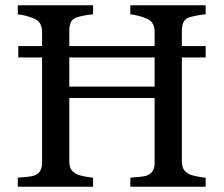

<svg xmlns="http://www.w3.org/2000/svg" viewBox="-20 -713 855 733"><path d="M765.1 0H477.5V-34.7Q489.3 -35.6 511.5 -37.6Q533.7 -39.6 542 -43.5Q556.6 -49.3 563.5 -61.3Q570.3 -73.2 570.3 -92.3V-338.9H244.6V-97.7Q244.6 -80.6 250.2 -68.8Q255.9 -57.1 272.5 -48.3Q280.8 -43.9 302 -39.6Q323.2 -35.2 335.4 -34.7V0H47.9V-34.7Q59.6 -35.6 81.8 -37.6Q104 -39.6 112.3 -43.5Q127 -49.3 133.8 -61.3Q140.6 -73.2 140.6 -92.3V-493.7H49.8V-537.1H140.6V-592.3Q140.6 -607.9 134.3 -620.8Q127.9 -633.8 112.3 -641.1Q99.1 -647.5 80.3 -652.3Q61.5 -657.2 47.9 -658.2V-692.9H335.4V-658.2Q321.8 -657.7 302 -653.8Q282.2 -649.9 272.5 -646.5Q255.9 -640.6 250.2 -627Q244.6 -613.3 244.6 -597.2V-537.1H570.3V-592.3Q570.3 -607.9 564 -620.8Q557.6 -633.8 542 -641.1Q528.8 -647.5 510 -652.3Q491.2 -657.2 477.5 -658.2V-692.9H765.1V-658.2Q751.5 -657.7 731.7 -653.8Q711.9 -649.9 702.1 -646.5Q685.5 -640.6 679.9 -627Q674.3 -613.3 674.3 -597.2V-537.1H765.1V-493.7H674.3V-97.7Q674.3 -80.6 679.9 -68.8Q685.5 -57.1 702.1 -48.3Q710.4 -43.9 731.7 -39.6Q752.9 -35.2 765.1 -34.7ZM570.3 -382.3V-493.7H244.6V-382.3Z"/></svg>

Font: UniBurma_GGSerif
Style: Book
Weight: 400
Designer: Victor San Kho Lin (for Burmese only and related typography optimization with it)
Foundry: http://www.unimm.org
Version: 2.0